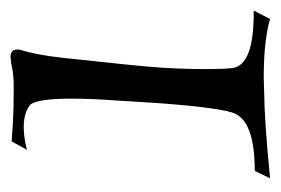

<svg xmlns="http://www.w3.org/2000/svg" viewBox="-104 -420 532 364"><g transform="rotate(-90 162.0 -238.0)"><path d="M6 8 20 -21Q119 -21 131 -65Q136 -81 141 -122.5Q146 -164 150 -227L153 -276Q155 -303 156 -326Q157 -349 157 -367Q157 -435 145 -447Q130 -459 103 -459Q84 -459 60 -453L76 -482Q87 -481 112 -479.5Q137 -478 176 -478H184Q189 -478 196 -478.5Q203 -479 210 -480Q219 -482 226 -483Q233 -484 236 -484Q250 -484 250 -472V-467Q240 -436 234.5 -386Q229 -336 222 -268L218 -227Q215 -193 214 -164.5Q213 -136 213 -113Q213 -97 213.5 -84.5Q214 -72 215 -63Q221 -22 324 -23L308 8Q292 3 264 -0.5Q236 -4 196 -4Q188 -4 179.5 -3.5Q171 -3 162 -3Q145 -3 106 -0.5Q67 2 6 8Z"/></g></svg>

Font: Luxurious Roman
Style: Regular
Weight: 400
Designer: Robert E. Leuschke
Foundry: Robert E. Leuschke
Version: Version 1.010; ttfautohint (v1.8.3)